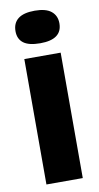

<svg xmlns="http://www.w3.org/2000/svg" viewBox="-84 -757 410 796"><g transform="rotate(-10 121.5 -359.0)"><path d="M45 0V-528H198V0ZM122 -581Q74 -581 51.5 -598Q29 -615 29 -648Q29 -682 52 -700Q75 -718 122 -718Q169 -718 191.5 -699.5Q214 -681 214 -649Q214 -615 191 -598Q168 -581 122 -581Z"/></g></svg>

Font: Bricolage Grotesque Condensed ExtraBold
Style: Regular
Weight: 800
Width: 3
Designer: Mathieu Triay
Foundry: Atelier Triay
Version: Version 1.000;gftools[0.9.30]